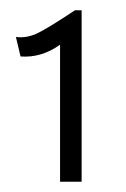

<svg xmlns="http://www.w3.org/2000/svg" viewBox="-20 -554 246 374"><path d="M20 -444 11 -482Q33 -479 55.5 -490.5Q78 -502 126 -534H139V-200H97V-467Q61 -441 20 -444Z"/></svg>

Font: Bellota Text Light
Style: Regular
Weight: 300
Designer: Kemie Guaida
Foundry: Kemie Guaida
Version: Version 4.001